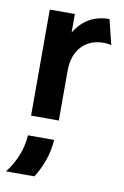

<svg xmlns="http://www.w3.org/2000/svg" viewBox="-84 -467 479 743"><g transform="rotate(10 155.5 -96.0)"><path d="M51.4 0V-416.7H150V-343.8Q171.5 -380.6 205.6 -400.7Q239.6 -420.8 285.4 -420.8L309.7 -322.2Q296.5 -326.4 279.9 -326.4Q225.7 -326.4 193.1 -291.7Q160.4 -256.9 160.4 -193.1V0ZM-6.9 229.2Q17.4 198.6 33.3 160.8Q49.3 122.9 52.8 77.1H155.6Q152.8 118.8 139.6 156.9Q126.4 195.1 104.9 229.2Z"/></g></svg>

Font: Afacad SemiBold
Style: Regular
Weight: 600
Designer: Kristian Moeller
Foundry: Dicotype
Version: Version 1.000